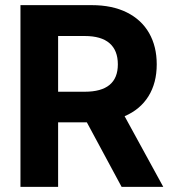

<svg xmlns="http://www.w3.org/2000/svg" viewBox="-20 -727 672 747"><path d="M59.6 -707H336.9Q416.5 -707 473.4 -678.7Q530.3 -650.4 560.1 -598.4Q589.8 -546.4 589.8 -476.6Q589.8 -404.3 557.6 -352.5Q525.4 -300.8 464.8 -274.9L615.2 0H453.1L317.9 -251H206.1V0H59.6ZM309.6 -370.1Q438.5 -370.1 438.5 -476.6Q438.5 -530.8 406.2 -558.8Q374 -586.9 309.6 -586.9H206.1V-370.1Z"/></svg>

Font: WEMIX Pretendard
Style: Bold
Weight: 700
Designer: Base glyphs from Inter by Rasmus Andersson; Hangeul glyphs from Noto Sans CJK(Source Han Sans) by Jang Soo-young and Kan
Foundry: Kil Hyung-jin
Version: Version 1.000